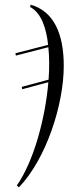

<svg xmlns="http://www.w3.org/2000/svg" viewBox="-20 -562 326 822"><path d="M52 232 61 240C179 117 253 -116 253 -280C253 -418 210 -514 111 -542L109 -532C155 -508 178 -445 186 -370L46 -334L48 -324L187 -360C191 -324 192 -269 188 -221L73 -190L75 -180L187 -210C174 -55 124 130 52 232Z"/></svg>

Font: Noto Serif Display SemiCondensed Light
Style: Italic
Weight: 300
Width: 4
Italic angle: -12°
Designer: Monotype Design Team
Foundry: Monotype Imaging Inc.
Version: Version 2.009